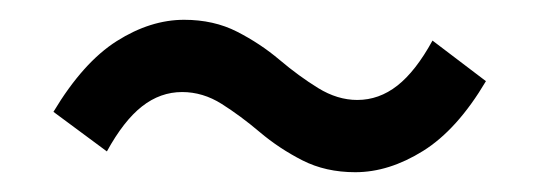

<svg xmlns="http://www.w3.org/2000/svg" viewBox="-20 -427 545 194"><path d="M339 -253Q309 -253 285.5 -265Q262 -277 242.5 -293.5Q223 -310 204 -322Q185 -334 164 -334Q142 -334 123.5 -319.5Q105 -305 88 -274L34 -314Q64 -364 98 -385.5Q132 -407 166 -407Q196 -407 219.5 -395Q243 -383 262.5 -366.5Q282 -350 301.5 -338Q321 -326 341 -326Q363 -326 381.5 -340.5Q400 -355 417 -386L471 -345Q442 -296 407.5 -274.5Q373 -253 339 -253Z"/></svg>

Font: Mada Medium
Style: Regular
Weight: 500
Designer: Khaled Hosny
Version: Version 1.5